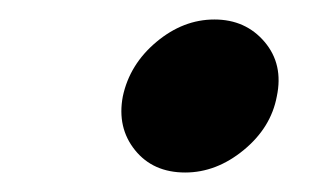

<svg xmlns="http://www.w3.org/2000/svg" viewBox="-20 -176 320 197"><path d="M170 1Q137 1 118.5 -22Q100 -45 106 -77Q113 -110 140.5 -133Q168 -156 200 -156Q232 -156 251.5 -133Q271 -110 264 -77Q258 -45 230 -22Q202 1 170 1Z"/></svg>

Font: Teachers
Style: Italic
Weight: 400
Italic angle: -11°
Designer: Alfredo Marco Pradil, Chank Diesel
Version: Version 1.001